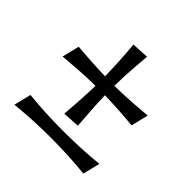

<svg xmlns="http://www.w3.org/2000/svg" viewBox="-119 -524 631 631"><g transform="rotate(45 196.0 -209.0)"><path d="M27.3 1 42 -59.1Q119.6 -51.3 200.7 -51.3Q287.6 -51.3 362.3 -59.1L347.7 0.5Q268.1 -7.3 189.5 -7.3Q103 -7.3 27.3 1ZM215.8 -231.4Q216.8 -194.3 219.2 -160.6Q222.2 -114.7 223.6 -97.7L164.1 -94.2Q165 -106.4 168.5 -155.3Q170.9 -191.9 171.9 -231.4Q127.9 -231 88.4 -228Q40 -224.6 27.3 -223.1L42 -283.2Q58.6 -281.7 104.5 -278.8Q136.7 -276.4 171.9 -275.9Q171.4 -314.9 168.9 -352.1Q166 -397.9 164.1 -415.5L224.1 -418.9Q222.7 -405.8 219.2 -358.4Q216.3 -318.8 215.8 -275.4Q261.2 -275.9 301.8 -278.8Q349.1 -282.2 362.3 -283.7L347.7 -223.6Q330.1 -225.1 284.7 -228.5Q251 -230.5 215.8 -231.4Z"/></g></svg>

Font: Quaaykop
Style: Regular
Weight: 400
Designer: Tup Wanders
Foundry: Free font, DO NOT SELL
Version: Version 1.00;July 31, 2023;FontCreator 11.5.0.2430 64-bit